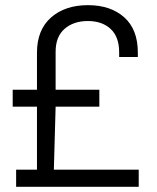

<svg xmlns="http://www.w3.org/2000/svg" viewBox="-20 -718 604 738"><path d="M42 0V-65.9H122.1V-308.1H28.8V-373H122.1V-515.1Q122.1 -603 176 -650.6Q230 -698.2 317.9 -698.2Q404.8 -698.2 457.3 -651.6Q509.8 -605 509.8 -516.1V-499H438V-517.1Q438 -576.7 405 -606.9Q372.1 -637.2 317.9 -637.2Q262.7 -637.2 228.3 -607.2Q193.8 -577.1 193.8 -519V-373H361.8V-308.1H193.8L187 -65.9H513.2V0Z"/></svg>

Font: Archivo Light
Style: Regular
Weight: 300
Designer: Hector Gatti
Foundry: Omnibus-Type
Version: Version 2.001